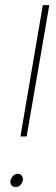

<svg xmlns="http://www.w3.org/2000/svg" viewBox="-20 -731 221 753"><path d="M173.3 -710.9 84.5 -195.8H60.1L147.9 -710.9ZM21.5 -25.4Q23.4 -32.2 30.8 -40.8Q38.1 -49.3 49.3 -49.3Q61.5 -49.3 66.4 -40.3Q71.3 -31.2 69.3 -22.5Q66.9 -12.7 59.6 -5.1Q52.2 2.4 41 2.4Q28.8 2.4 23.9 -6.3Q19 -15.1 21.5 -25.4Z"/></svg>

Font: Roboto Condensed Thin
Style: Italic
Weight: 250
Italic angle: -12°
Designer: Christian Robertson
Foundry: Google
Version: Version 3.008; 2023